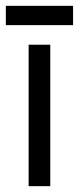

<svg xmlns="http://www.w3.org/2000/svg" viewBox="-30 -637 270 657"><path d="M-10 -617H220V-551H-10ZM68 -484H142V0H68Z"/></svg>

Font: Pragati Narrow
Style: Regular
Weight: 400
Designer: Hector Gatti, Marcela Romero, Pablo Cosgaya and Nicolas Silva
Foundry: Omnibus-Type
Version: Version 1.010; ttfautohint (v1.3)